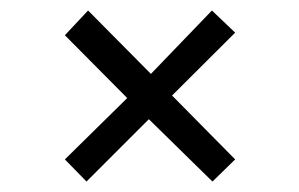

<svg xmlns="http://www.w3.org/2000/svg" viewBox="-20 -413 567 364"><path d="M306.2 -231.9 425.8 -110.8 382.8 -68.8 262.2 -187 144 -68.8 103 -110.8 221.2 -227.1 103 -346.2 147 -393.1 266.1 -272.9 381.8 -393.1 425.8 -351.1Z"/></svg>

Font: Linux Libertine G
Style: Semibold
Weight: 600
Designer: Philipp H. Poll
Foundry: Philipp H. Poll
Version: Version 5.1.1